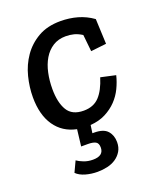

<svg xmlns="http://www.w3.org/2000/svg" viewBox="-126 -537 692 827"><g transform="rotate(-20 220.0 -123.5)"><path d="M248 -387Q214 -387 189 -371Q164 -355 148 -328Q132 -301 124.5 -266Q117 -231 117 -193Q117 -131 138.5 -95Q160 -59 213 -59Q258 -59 284.5 -87Q311 -115 328 -170L396 -155Q389 -126 375.5 -98Q362 -70 340.5 -47.5Q319 -25 289 -9.5Q259 6 219 9L214 45H222Q265 45 283 65.5Q301 86 301 117Q301 141 290.5 158.5Q280 176 263 187.5Q246 199 224 204Q202 209 179 209Q150 209 124 201.5Q98 194 83 179L106 130Q117 138 136 145.5Q155 153 178 153Q227 153 227 115Q227 95 215 88.5Q203 82 180 82H149L158 6Q95 -7 60.5 -57Q26 -107 26 -188Q26 -234 38 -281.5Q50 -329 77 -368Q104 -407 146.5 -431.5Q189 -456 249 -456Q290 -456 327 -445.5Q364 -435 396 -412L401 -297L330 -289L322 -366Q303 -378 285.5 -382.5Q268 -387 248 -387Z"/></g></svg>

Font: Zilla Slab Medium
Style: Regular
Weight: 500
Designer: Typotheque.com
Foundry: Typotheque type foundry
Version: Version 1.1; 2017